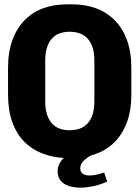

<svg xmlns="http://www.w3.org/2000/svg" viewBox="-20 -716 640 883"><path d="M349 147Q319 147 295.5 139Q272 131 258.5 114.5Q245 98 245 72Q245 48 258 29Q265 18 273 10Q222 8 179 -9Q129 -27 92.5 -63.5Q56 -100 36.5 -154.5Q17 -209 17 -281V-404Q17 -477 37 -531.5Q57 -586 93 -623Q129 -660 178.5 -678Q228 -696 287 -696H314Q373 -696 422.5 -677.5Q472 -659 508 -622.5Q544 -586 564 -531.5Q584 -477 584 -404V-281Q584 -209 564 -154.5Q544 -100 508 -63.5Q472 -27 423 -9Q410 -4 396 0Q379 10 364 24Q349 39 349 58Q349 75 361 83Q373 91 391 91Q408 91 425.5 87Q443 83 459 77L473 119Q443 133 410.5 140Q378 147 349 147ZM300 -117Q325 -117 345.5 -124Q366 -131 381.5 -147Q397 -163 405.5 -188.5Q414 -214 414 -251V-437Q414 -474 405.5 -499Q397 -524 381.5 -540Q366 -556 345.5 -563Q325 -570 300 -570Q276 -570 255.5 -563Q235 -556 220 -540Q205 -524 196.5 -499Q188 -474 188 -437V-251Q188 -214 196.5 -188.5Q205 -163 220 -147Q235 -131 255.5 -124Q276 -117 300 -117Z"/></svg>

Font: Chivo Mono Medium
Style: Bold
Weight: 700
Monospace: yes
Version: Version 1.008